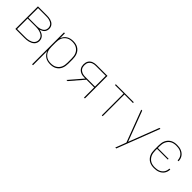

<svg xmlns="http://www.w3.org/2000/svg" viewBox="236 -1720 3128 3128"><g transform="rotate(45 1800.0 -156.5)"><path d="M99 0V-520H306Q327 -520 348 -518Q369 -516 389.5 -510Q410 -504 428.5 -494Q447 -484 461 -468Q475 -452 482 -432Q489 -412 489 -391Q489 -369 481.5 -348Q474 -327 459.5 -311.5Q445 -296 425.5 -286.5Q406 -277 385 -271Q410 -266 434 -256Q458 -246 477 -229.5Q496 -213 506.5 -189Q517 -165 517 -140Q517 -116 508.5 -93.5Q500 -71 483 -54Q466 -37 444.5 -26.5Q423 -16 400 -10Q377 -4 353.5 -2Q330 0 306 0ZM120 -279H306Q325 -279 343 -281Q361 -283 379 -288Q397 -293 413.5 -301.5Q430 -310 443 -323Q456 -336 462 -354Q468 -372 468 -390Q468 -409 462 -426.5Q456 -444 443 -457.5Q430 -471 413.5 -479.5Q397 -488 379 -493Q361 -498 343 -499.5Q325 -501 306 -501H120ZM306 -19Q327 -19 348 -20.5Q369 -22 389.5 -27.5Q410 -33 429.5 -41.5Q449 -50 464.5 -64.5Q480 -79 488 -99Q496 -119 496 -140Q496 -161 488 -181Q480 -201 464.5 -215Q449 -229 429.5 -238Q410 -247 389.5 -252Q369 -257 348 -259Q327 -261 306 -261H120V-19Z M699 215V-520H720V-406Q730 -435 748.5 -459Q767 -483 792.5 -499Q818 -515 847.5 -521.5Q877 -528 907 -528Q935 -528 963 -522.5Q991 -517 1015.5 -503Q1040 -489 1059 -467.5Q1078 -446 1089 -420Q1100 -394 1104.5 -366Q1109 -338 1109 -310V-210Q1109 -182 1104.5 -154Q1100 -126 1089 -100Q1078 -74 1059 -52.5Q1040 -31 1015.5 -17Q991 -3 963 2.5Q935 8 907 8Q877 8 847.5 1.5Q818 -5 792.5 -21Q767 -37 748.5 -61Q730 -85 720 -114V215ZM904 -11Q930 -11 955.5 -16Q981 -21 1003 -34Q1025 -47 1042.5 -66.5Q1060 -86 1070 -109.5Q1080 -133 1084 -158.5Q1088 -184 1088 -210V-310Q1088 -336 1084 -361.5Q1080 -387 1070 -410.5Q1060 -434 1042.5 -453.5Q1025 -473 1003 -486Q981 -499 955.5 -504Q930 -509 904 -509Q878 -509 852.5 -504Q827 -499 805 -486Q783 -473 765.5 -453.5Q748 -434 738 -410.5Q728 -387 724 -361.5Q720 -336 720 -310V-210Q720 -184 724 -158.5Q728 -133 738 -109.5Q748 -86 765.5 -66.5Q783 -47 805 -34Q827 -21 852.5 -16Q878 -11 904 -11Z M1301 0H1275L1476 -234H1451Q1431 -234 1411 -237Q1391 -240 1372 -248Q1353 -256 1337 -269Q1321 -282 1310.5 -299.5Q1300 -317 1295.5 -337Q1291 -357 1291 -377Q1291 -398 1295.5 -418Q1300 -438 1310.5 -455.5Q1321 -473 1337 -486Q1353 -499 1372 -506.5Q1391 -514 1411 -517Q1431 -520 1451 -520H1701V0H1680V-234H1502ZM1680 -253V-501H1451Q1434 -501 1416.5 -498.5Q1399 -496 1382.5 -489.5Q1366 -483 1352 -471.5Q1338 -460 1328.5 -445Q1319 -430 1315.5 -412.5Q1312 -395 1312 -377Q1312 -360 1315.5 -342Q1319 -324 1328.5 -309Q1338 -294 1352 -283Q1366 -272 1382.5 -265Q1399 -258 1416.5 -255.5Q1434 -253 1451 -253Z M2090 0V-501H1893V-520H2307V-501H2110V0Z M2616 215Q2624 195 2632 174.5Q2640 154 2648 133L2687 30L2479 -520H2501L2698 2L2899 -520H2921L2638 215Z M3298 8Q3269 8 3241 2.5Q3213 -3 3188 -16.5Q3163 -30 3143.5 -51.5Q3124 -73 3112 -99Q3100 -125 3095.5 -153.5Q3091 -182 3091 -210V-310Q3091 -338 3095.5 -366.5Q3100 -395 3112 -421Q3124 -447 3143.5 -468.5Q3163 -490 3188 -503.5Q3213 -517 3241 -522.5Q3269 -528 3298 -528Q3323 -528 3348 -524.5Q3373 -521 3396.5 -511.5Q3420 -502 3440.5 -486.5Q3461 -471 3475 -450Q3489 -429 3496 -404.5Q3503 -380 3503 -355H3482Q3482 -378 3475.5 -400Q3469 -422 3456.5 -440.5Q3444 -459 3425.5 -473Q3407 -487 3386 -495Q3365 -503 3342.5 -506Q3320 -509 3298 -509Q3272 -509 3246.5 -504Q3221 -499 3198.5 -486.5Q3176 -474 3158.5 -454Q3141 -434 3130.5 -410.5Q3120 -387 3116 -361.5Q3112 -336 3112 -310V-269H3360V-251H3112V-210Q3112 -184 3116 -158.5Q3120 -133 3130.5 -109.5Q3141 -86 3158.5 -66Q3176 -46 3198.5 -33.5Q3221 -21 3246.5 -16Q3272 -11 3298 -11Q3320 -11 3342.5 -14Q3365 -17 3386 -25Q3407 -33 3425.5 -47Q3444 -61 3456.5 -79.5Q3469 -98 3475.5 -120Q3482 -142 3482 -165H3503Q3503 -140 3496 -115.5Q3489 -91 3475 -70Q3461 -49 3440.5 -33.5Q3420 -18 3396.5 -8.5Q3373 1 3348 4.5Q3323 8 3298 8Z"/></g></svg>

Font: Iosevka Aile Thin
Style: Regular
Weight: 100
Designer: Belleve Invis
Foundry: Belleve Invis
Version: Version 31.1.0; ttfautohint (v1.8.4)